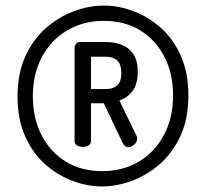

<svg xmlns="http://www.w3.org/2000/svg" viewBox="-20 -705 740 690"><path d="M347 -35Q294 -35 240.5 -55Q187 -75 142 -115Q97 -155 70 -216Q43 -277 43 -358Q43 -442 71.5 -503.5Q100 -565 146 -605Q192 -645 246.5 -665Q301 -685 353 -685Q406 -685 459.5 -665Q513 -645 558 -605Q603 -565 630 -504Q657 -443 657 -362Q657 -278 628.5 -216.5Q600 -155 554 -115Q508 -75 453.5 -55Q399 -35 347 -35ZM347 -90Q422 -90 479.5 -124.5Q537 -159 569.5 -220.5Q602 -282 602 -362Q602 -440 571 -500.5Q540 -561 484.5 -595.5Q429 -630 353 -630Q279 -630 221 -595.5Q163 -561 130.5 -500Q98 -439 98 -358Q98 -281 129 -220Q160 -159 216 -124.5Q272 -90 347 -90ZM441 -176Q434 -176 429 -180.5Q424 -185 420 -193L353 -334H307V-198Q307 -188 298.5 -182.5Q290 -177 278 -177Q267 -177 257.5 -182Q248 -187 248 -198V-534Q248 -541 253.5 -547.5Q259 -554 268 -554H361Q392 -554 417.5 -544Q443 -534 459 -511Q475 -488 475 -447Q475 -402 456 -377.5Q437 -353 409 -344L472 -214Q473 -211 473 -207Q473 -195 462.5 -185.5Q452 -176 441 -176ZM307 -385H362Q387 -385 401.5 -398.5Q416 -412 416 -441Q416 -474 401.5 -487.5Q387 -501 362 -501H307Z"/></svg>

Font: Dosis ExtraLight SemiBold
Style: Regular
Weight: 600
Version: Version 3.001; ttfautohint (v1.8.2)